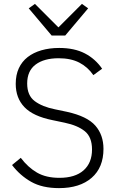

<svg xmlns="http://www.w3.org/2000/svg" viewBox="-20 -957 608 989"><path d="M284 12Q198 12 140.5 -20.5Q83 -53 42 -107L87 -144Q124 -95 170.5 -68Q217 -41 286 -41Q367 -41 410.5 -79.5Q454 -118 454 -187Q454 -251 417 -281Q380 -311 313 -325L251 -338Q151 -358 106 -405Q61 -452 61 -525Q61 -571 77 -605.5Q93 -640 122.5 -663Q152 -686 193.5 -698Q235 -710 285 -710Q363 -710 417 -682Q471 -654 506 -603L461 -570Q432 -612 388.5 -634.5Q345 -657 282 -657Q207 -657 163.5 -624.5Q120 -592 120 -527Q120 -465 159 -436Q198 -407 263 -394L325 -381Q429 -358 471 -310Q513 -262 513 -190Q513 -94 452 -41Q391 12 284 12ZM246 -774 128 -914 160 -937 281 -816 402 -937 434 -914 316 -774Z"/></svg>

Font: IBM Plex Sans Thai Looped Light
Style: Regular
Weight: 300
Designer: Mike Abbink, Paul van der Laan, Pieter van Rosmalen, Ben Mitchell, Mark Frömberg
Foundry: Bold Monday
Version: Version 1.1